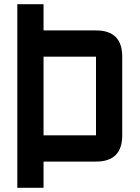

<svg xmlns="http://www.w3.org/2000/svg" viewBox="-20 -895 665 915"><path d="M187.5 -125V0H62.5V-875H187.5V-750H437.5Q562.5 -750 562.5 -625V-250Q562.5 -125 437.5 -125ZM187.5 -250H437.5V-625H187.5Z"/></svg>

Font: Oldtimer
Style: Regular
Weight: 400
Designer: GGBotNet
Foundry: GGBotNet
Version: 1.00